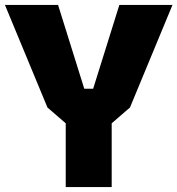

<svg xmlns="http://www.w3.org/2000/svg" viewBox="-20 -757 718 777"><path d="M246 0V-258L172 -322L0 -737H215L321 -398H357L463 -737H678L506 -322L432 -258V0Z"/></svg>

Font: Tomorrow
Style: Bold
Weight: 700
Designer: Tony de Marco, Monica Rizzolli
Foundry: Just in Type
Version: Version 2.002